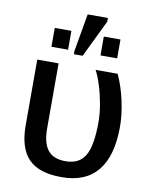

<svg xmlns="http://www.w3.org/2000/svg" viewBox="-88 -851 735 926"><g transform="rotate(10 279.5 -387.5)"><path d="M513.2 -278.8Q513.2 -135.7 453.9 -63Q394.5 9.8 277.8 9.8Q166.5 9.8 115.2 -42.7Q64 -95.2 64 -207V-528.3H168.5V-209.5Q168.5 -139.6 195.3 -104.5Q222.2 -69.3 283.2 -69.3Q350.1 -69.3 378.7 -118.4Q407.2 -167.5 407.2 -282.7Q407.2 -322.8 399.2 -369.1Q391.1 -415.5 377.9 -458Q364.7 -500.5 349.6 -528.3H457.5Q483.4 -473.1 498.3 -405.3Q513.2 -337.4 513.2 -278.8ZM364.7 -767.1 276.4 -584.5H233.4V-600.6L265.6 -785.2H364.7ZM202.1 -693.4V-601.1H120.6V-693.4ZM442.4 -693.4V-601.1H360.8V-693.4Z"/></g></svg>

Font: Arimo Medium
Style: Regular
Weight: 500
Designer: Steve Matteson
Foundry: Monotype Imaging Inc.
Version: Version 1.33